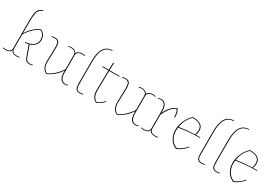

<svg xmlns="http://www.w3.org/2000/svg" viewBox="50 -1689 3829 2664"><g transform="rotate(30 1964.0 -357.5)"><path d="M134 -69V-517Q134 -600 145.5 -641.5Q157 -683 178.5 -702.5Q200 -722 234 -730L236 -720Q174 -702 159 -642Q147 -594 147 -517V-311Q218 -434 334 -485Q374 -473 395.5 -437.5Q417 -402 417 -355Q417 -308 385.5 -274Q354 -240 305 -225L364 -58Q376 -25 393 -10.5Q410 4 439 4Q468 4 481 -4L487 3Q472 15 438.5 15Q405 15 385 -1Q365 -17 353 -52L292 -222Q265 -215 234 -215V-226Q303 -226 353.5 -261Q404 -296 404 -356Q404 -397 386 -429Q368 -461 333 -473Q222 -423 147 -292V-69Q147 -1 233 -1Q251 -1 273 -6L275 3Q257 10 227 10Q197 10 171 -3Q145 -16 140 -42Q135 -16 109.5 -3Q84 10 54 10Q24 10 6 3L8 -6Q30 -1 48 -1Q134 -1 134 -69Z M921 -403V-132Q921 1 1007 1Q1033 1 1046 -7L1052 0Q1037 12 1004 12Q908 12 908 -132V-158Q873 -100 819.5 -54.5Q766 -9 711 15Q628 -22 628 -142Q628 -147 628 -151L633 -360Q633 -367 633 -374Q633 -423 619.5 -448.5Q606 -474 557 -474Q531 -474 518 -466L512 -473Q527 -485 560 -485Q614 -485 630 -456.5Q646 -428 646 -373Q646 -367 646 -360L641 -151Q641 -145 641 -139Q641 -33 712 3Q769 -23 821.5 -71.5Q874 -120 908 -178V-403Q908 -471 822 -471Q804 -471 782 -466L780 -475Q798 -482 828 -482Q858 -482 883.5 -469Q909 -456 914 -430Q919 -456 945 -469Q971 -482 1001 -482Q1031 -482 1049 -475L1047 -466Q1025 -471 1007 -471Q921 -471 921 -403Z M1177 -456V-110Q1177 -77 1178.5 -60.5Q1180 -44 1187.5 -26.5Q1195 -9 1210.5 -2.5Q1226 4 1252.5 4Q1279 4 1292 -4L1298 3Q1283 15 1250 15Q1196 15 1180 -13Q1164 -41 1164 -107V-452Q1164 -729 1343 -729V-719Q1177 -719 1177 -456Z M1333 -459V-470H1432L1435 -585H1448L1445 -470H1606V-459H1445L1439 -151Q1439 -148 1439 -145Q1439 -33 1510 3Q1572 -26 1616 -74L1624 -67Q1581 -18 1509 15Q1426 -22 1426 -142Q1426 -147 1426 -151L1432 -459Z M2051 -403V-132Q2051 1 2137 1Q2163 1 2176 -7L2182 0Q2167 12 2134 12Q2038 12 2038 -132V-158Q2003 -100 1949.5 -54.5Q1896 -9 1841 15Q1758 -22 1758 -142Q1758 -147 1758 -151L1763 -360Q1763 -367 1763 -374Q1763 -423 1749.5 -448.5Q1736 -474 1687 -474Q1661 -474 1648 -466L1642 -473Q1657 -485 1690 -485Q1744 -485 1760 -456.5Q1776 -428 1776 -373Q1776 -367 1776 -360L1771 -151Q1771 -145 1771 -139Q1771 -33 1842 3Q1899 -23 1951.5 -71.5Q2004 -120 2038 -178V-403Q2038 -471 1952 -471Q1934 -471 1912 -466L1910 -475Q1928 -482 1958 -482Q1988 -482 2013.5 -469Q2039 -456 2044 -430Q2049 -456 2075 -469Q2101 -482 2131 -482Q2161 -482 2179 -475L2177 -466Q2155 -471 2137 -471Q2051 -471 2051 -403Z M2364 -67Q2364 1 2450 1Q2468 1 2490 -4L2492 5Q2474 12 2444 12Q2414 12 2388 -1Q2362 -14 2357 -40Q2352 -14 2326.5 -1Q2301 12 2271 12Q2241 12 2223 5L2225 -4Q2247 1 2265 1Q2351 1 2351 -67V-338Q2351 -471 2265 -471Q2239 -471 2226 -463L2220 -470Q2235 -482 2268 -482Q2364 -482 2364 -338V-314Q2419 -444 2523 -485Q2559 -444 2559 -362Q2559 -357 2559 -353H2546Q2546 -358 2546 -363Q2546 -434 2518 -471Q2464 -446 2430.5 -402.5Q2397 -359 2364 -290Z M2771 -485Q2944 -485 2944 -367Q2944 -329 2930 -292Q2958 -293 2998 -293V-283Q2988 -283 2979 -283Q2837 -283 2665 -256Q2662 -230 2662 -207Q2662 -137 2696 -79.5Q2730 -22 2792 1Q2829 -14 2867 -42.5Q2905 -71 2929 -103L2938 -97Q2913 -64 2871.5 -32.5Q2830 -1 2790 15Q2724 -9 2686 -71Q2648 -133 2648 -209Q2648 -285 2681 -360.5Q2714 -436 2771 -485ZM2931 -367Q2931 -474 2775 -474Q2690 -401 2667 -268Q2776 -286 2919 -292Q2931 -331 2931 -367Z M3125 -456V-110Q3125 -77 3126.5 -60.5Q3128 -44 3135.5 -26.5Q3143 -9 3158.5 -2.5Q3174 4 3200.5 4Q3227 4 3240 -4L3246 3Q3231 15 3198 15Q3144 15 3128 -13Q3112 -41 3112 -107V-452Q3112 -729 3291 -729V-719Q3125 -719 3125 -456Z M3366 -456V-110Q3366 -77 3367.5 -60.5Q3369 -44 3376.5 -26.5Q3384 -9 3399.5 -2.5Q3415 4 3441.5 4Q3468 4 3481 -4L3487 3Q3472 15 3439 15Q3385 15 3369 -13Q3353 -41 3353 -107V-452Q3353 -729 3532 -729V-719Q3366 -719 3366 -456Z M3687 -485Q3860 -485 3860 -367Q3860 -329 3846 -292Q3874 -293 3914 -293V-283Q3904 -283 3895 -283Q3753 -283 3581 -256Q3578 -230 3578 -207Q3578 -137 3612 -79.5Q3646 -22 3708 1Q3745 -14 3783 -42.5Q3821 -71 3845 -103L3854 -97Q3829 -64 3787.5 -32.5Q3746 -1 3706 15Q3640 -9 3602 -71Q3564 -133 3564 -209Q3564 -285 3597 -360.5Q3630 -436 3687 -485ZM3847 -367Q3847 -474 3691 -474Q3606 -401 3583 -268Q3692 -286 3835 -292Q3847 -331 3847 -367Z"/></g></svg>

Font: Almendra Display
Style: Regular
Weight: 400
Designer: Ana Sanfelippo
Foundry: Ana Sanfelippo
Version: Version 1.004